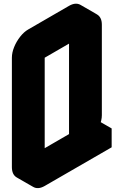

<svg xmlns="http://www.w3.org/2000/svg" viewBox="-20 -946 612 1018"><path d="M217 -740 433 -865Q467 -885 493.5 -870Q520 -855 520 -815V-335Q520 -309 507.5 -279Q495 -249 475.5 -223.5Q456 -198 433 -185L572 -265V-165L217 40Q182 60 156 45Q130 30 130 -10V-590Q130 -617 142 -646.5Q154 -676 174 -701.5Q194 -727 217 -740ZM433 -185V-765L217 -640V-60ZM572 -265 433 -185 346 -235 485 -315ZM433 -185 217 -60 130 -110 346 -235ZM433 -765V-185L346 -235V-815ZM494 -870Q467 -885 433 -865L217 -740Q194 -727 174 -701.5Q154 -676 142 -646.5Q130 -617 130 -590V-10Q130 30 156 45L69 -5Q43 -20 43 -60V-640Q43 -667 55 -696.5Q67 -726 87 -751.5Q107 -777 130 -790L346 -915Q381 -935 407 -920Z"/></svg>

Font: Nabla Normal
Style: Regular
Weight: 400
Designer: Arthur Reinders Folmer
Version: Version 1.000